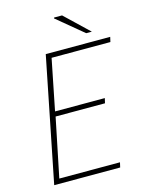

<svg xmlns="http://www.w3.org/2000/svg" viewBox="-123 -907 760 984"><g transform="rotate(-15 257.0 -415.0)"><path d="M40 0 172 -660H514L508 -634H196L142 -364H406L400 -338H138L74 -26H396L390 0ZM400 -710 260 -826 262 -830H304L430 -710Z"/></g></svg>

Font: Source Sans 3 VF
Style: Italic
Weight: 200
Italic angle: -11°
Designer: Paul D. Hunt
Foundry: Adobe Systems Incorporated
Version: Version 3.042;hotconv 1.0.118;makeotfexe 2.5.65603